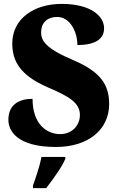

<svg xmlns="http://www.w3.org/2000/svg" viewBox="-20 -744 608 985"><path d="M267 10C434 10 540 -80 540 -210C540 -306 500 -374 357 -435C217 -494 191 -534 191 -577C191 -632 227 -657 273 -657C340 -657 377 -580 377 -513C478 -513 514 -550 514 -599C514 -660 448 -724 296 -724C153 -724 43 -647 43 -521C43 -430 83 -358 225 -296C327 -252 390 -220 390 -154C390 -104 353 -56 288 -56C222 -56 147 -105 147 -237C85 -237 23 -213 23 -129C23 -75 65 10 267 10ZM149 208V221H217C251 177 298 113 315 71V61H193C185 103 163 170 149 208Z"/></svg>

Font: Noto Serif Bengali SemiCondensed Black
Style: Regular
Weight: 900
Width: 4
Designer: Juan Bruce, Universal Thirst, Indian Type Foundry and the Monotype Design Team.
Foundry: Monotype Imaging Inc.
Version: Version 2.003